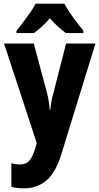

<svg xmlns="http://www.w3.org/2000/svg" viewBox="-20 -852 542 1046"><path d="M2 -615H164L236 -346Q248 -299 251 -253H254Q256 -275 259.5 -296.5Q263 -318 271 -345L340 -615H500L314 -11Q283 89 232.5 131.5Q182 174 111 174Q91 174 74 172Q57 170 42 166V37Q64 44 88 44Q123 44 141 22Q159 0 175 -53L180 -73ZM330 -832Q348 -799 376.5 -759.5Q405 -720 434 -685V-672H339Q320 -686 296.5 -706.5Q273 -727 252 -753Q229 -726 206 -705.5Q183 -685 165 -672H70V-685Q86 -704 106.5 -731Q127 -758 145.5 -785Q164 -812 174 -832Z"/></svg>

Font: Noto Sans Malayalam UI Condensed ExtraBold
Style: Regular
Weight: 800
Width: 3
Designer: Jelle Bosma - Monotype Design Team
Foundry: Monotype Imaging Inc.
Version: Version 2.104; ttfautohint (v1.8.4.7-5d5b)